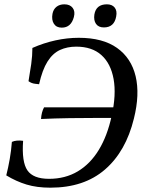

<svg xmlns="http://www.w3.org/2000/svg" viewBox="-20 -860 665 889"><path d="M213 9Q151 9 103 -5.5Q55 -20 9 -48Q18 -83 25 -123Q32 -163 35 -203Q46 -208 59 -209Q72 -210 87 -208Q80 -110 107 -71Q134 -32 207 -32Q282 -32 340 -66.5Q398 -101 437.5 -166Q477 -231 497 -323Q519 -422 506 -494Q493 -566 449.5 -605Q406 -644 333 -644Q291 -644 257.5 -628.5Q224 -613 200 -575Q176 -537 161 -470Q152 -471 143 -472Q134 -473 126.5 -476Q119 -479 112 -484Q119 -524 124.5 -563Q130 -602 130 -638Q182 -661 236.5 -673Q291 -685 345 -685Q456 -685 522 -638Q588 -591 608 -507Q628 -423 600 -311Q563 -159 466 -75Q369 9 213 9ZM170 -309Q172 -341 184 -363H587L565 -314Q505 -314 438 -314Q371 -314 302.5 -313Q234 -312 170 -309ZM266 -732Q241 -732 229.5 -750Q218 -768 223 -796Q227 -817 241.5 -828.5Q256 -840 278 -840Q304 -840 316.5 -823.5Q329 -807 322 -781Q309 -732 266 -732ZM461 -733Q436 -733 424.5 -749.5Q413 -766 417 -793Q425 -840 475 -840Q499 -840 511 -825Q523 -810 518 -784Q509 -733 461 -733Z"/></svg>

Font: Vollkorn
Style: Italic
Weight: 400
Italic angle: -11°
Designer: Friedrich Althausen
Foundry: Friedrich Althausen
Version: Version 5.001